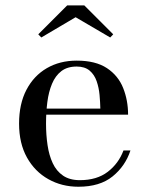

<svg xmlns="http://www.w3.org/2000/svg" viewBox="-20 -700 563 730"><path d="M278 10Q215 10 163.8 -18.8Q112.5 -47.5 82.5 -101.2Q52.5 -155 52.5 -230Q52.5 -305 80.5 -358.5Q108.5 -412 158 -440.8Q207.5 -469.5 271.5 -469.5Q343.5 -469.5 386.5 -441Q429.5 -412.5 448.2 -365.5Q467 -318.5 467 -264H120V-287H361.5Q361 -311.5 358.5 -339Q356 -366.5 347.5 -391.2Q339 -416 320.8 -431.5Q302.5 -447 271.5 -447Q236 -447 213.2 -429.5Q190.5 -412 177.8 -381.5Q165 -351 160 -312Q155 -273 155 -230Q155 -187 160.8 -148.2Q166.5 -109.5 180.5 -79.5Q194.5 -49.5 219.8 -32.2Q245 -15 283.5 -15Q348.5 -15 389.8 -46.8Q431 -78.5 449.5 -128H476Q456.5 -68.5 408 -29.2Q359.5 10 278 10ZM137 -557.5 125.5 -569.5 235.5 -679.5H300.5L410.5 -569.5L399 -557.5L267.5 -634.5Z"/></svg>

Font: BodoniModa 10 Custom
Style: Regular
Weight: 400
Designer: Owen Earl
Foundry: indestructible type
Version: Version 2.005